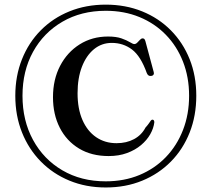

<svg xmlns="http://www.w3.org/2000/svg" viewBox="-20 -766 912 828"><path d="M436 42.5Q522 42.5 593.2 13.2Q664.5 -16 717 -69.2Q769.5 -122.5 798 -194.8Q826.5 -267 826.5 -353Q826.5 -439 797.8 -510.8Q769 -582.5 716.8 -635.2Q664.5 -688 593 -717Q521.5 -746 436 -746Q351 -746 279.5 -717Q208 -688 155.8 -635.2Q103.5 -582.5 74.8 -510.5Q46 -438.5 46 -353Q46 -267 74.8 -195Q103.5 -123 155.8 -69.8Q208 -16.5 279.5 13Q351 42.5 436 42.5ZM436 16Q330 16 249 -31.5Q168 -79 122.5 -162.5Q77 -246 77 -353Q77 -460 122.5 -542.5Q168 -625 249 -672.2Q330 -719.5 436 -719.5Q515.5 -719.5 581.2 -692.5Q647 -665.5 695 -616.2Q743 -567 769.2 -500Q795.5 -433 795.5 -353Q795.5 -273 769.2 -205.5Q743 -138 695 -88.2Q647 -38.5 581.2 -11.2Q515.5 16 436 16ZM645.5 -238.5Q642.5 -213 628 -187.2Q613.5 -161.5 588.2 -140.2Q563 -119 527.8 -106Q492.5 -93 448.5 -93Q374.5 -93 320.8 -125.5Q267 -158 237.8 -215.2Q208.5 -272.5 208.5 -347Q208.5 -423 239.2 -482Q270 -541 323.8 -574.8Q377.5 -608.5 446 -608.5Q481 -608.5 503.8 -600.5Q526.5 -592.5 540 -584.2Q553.5 -576 559 -576Q566 -576 572 -582.2Q578 -588.5 583.8 -594.5Q589.5 -600.5 595 -600.5Q599.5 -600.5 602.2 -598Q605 -595.5 607 -588.5L643 -455Q645 -448.5 641.8 -443.8Q638.5 -439 632 -438.5Q625.5 -437.5 620.8 -440.5Q616 -443.5 613 -451Q587 -524 549.2 -552.5Q511.5 -581 462 -581Q418.5 -581 385.2 -553.8Q352 -526.5 333.2 -477.8Q314.5 -429 314.5 -364Q314.5 -297 335.5 -248.8Q356.5 -200.5 394.5 -174.5Q432.5 -148.5 482.5 -148.5Q525.5 -148.5 558 -166Q590.5 -183.5 607.5 -216Q617.5 -227 622.5 -234.5Q627.5 -242 630.5 -246Q633.5 -250 638 -250Q645.5 -249 645.5 -238.5Z"/></svg>

Font: Fraunces 60pt
Style: Regular
Weight: 400
Version: Version 1.000;[b76b70a41]